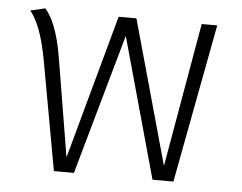

<svg xmlns="http://www.w3.org/2000/svg" viewBox="-45 -623 855 677"><g transform="rotate(5 382.5 -284.5)"><path d="M643 -562 554 -52 412 -562H349L209 -52L152 -397C136 -496 111 -544 89 -569L37 -557C61 -525 80 -485 98 -393L169 0H240L380 -497L518 0H592L698 -562Z"/></g></svg>

Font: FiraGO Light
Style: Regular
Weight: 300
Designer: bBox Type
Foundry: bBox Type GmbH
Version: Version 1.001;PS 001.001;hotconv 1.0.88;makeotf.lib2.5.64775